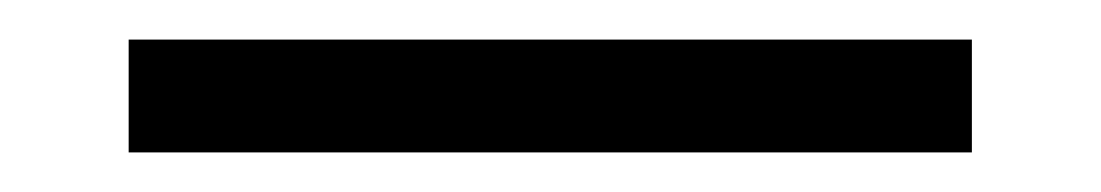

<svg xmlns="http://www.w3.org/2000/svg" viewBox="-20 -77 556 97"><path d="M45 0H471V-57H45Z"/></svg>

Font: Arthouse Owned
Style: Regular
Weight: 400
Designer: Jeremy Tribby
Foundry: Tribby Type
Version: Version 1.000;PS 001.000;hotconv 1.0.88;makeotf.lib2.5.64775